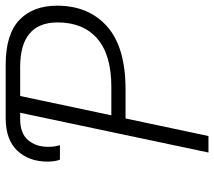

<svg xmlns="http://www.w3.org/2000/svg" viewBox="-59 -695 754 676"><g transform="rotate(-90 318.0 -357.0)"><path d="M119 0H177L239 -292H341Q490 -292 563 -357Q636 -422 636 -533Q636 -618 585.5 -666Q535 -714 428 -714H240Q164 -714 125.5 -673Q87 -632 87 -567Q87 -539 94 -523H145Q139 -541 139 -564Q139 -608 163 -635.5Q187 -663 236 -663H259ZM250 -342 318 -663H420Q577 -663 577 -531Q577 -441 520 -391.5Q463 -342 350 -342Z"/></g></svg>

Font: Noto Sans UI Light
Style: Italic
Weight: 300
Italic angle: -12°
Designer: Monotype Design Team
Foundry: Monotype Imaging Inc.
Version: Version 1.901